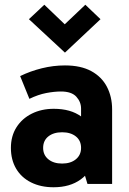

<svg xmlns="http://www.w3.org/2000/svg" viewBox="-20 -776 543 810"><path d="M206 14Q152 14 111 -6.5Q70 -27 48 -64.5Q26 -102 26 -152Q26 -202 49.5 -239Q73 -276 114 -296.5Q155 -317 207 -317Q278 -317 322.5 -284.5Q367 -252 383 -192L322 -200V-318Q322 -346 302 -368Q282 -390 237 -390Q209 -390 175 -383.5Q141 -377 104 -359L65 -455Q108 -476 156.5 -488Q205 -500 254 -500Q321 -500 365 -476Q409 -452 431 -410Q453 -368 453 -314V0H349L321 -93L383 -111Q366 -52 320.5 -19Q275 14 206 14ZM242 -86Q278 -86 300 -104Q322 -122 322 -152Q322 -183 300 -200.5Q278 -218 242 -218Q206 -218 184 -200.5Q162 -183 162 -152Q162 -122 184 -104Q206 -86 242 -86ZM254 -554 102 -695 167 -756 285 -643H221L340 -756L404 -695Z"/></svg>

Font: Gabarito SemiBold
Style: Regular
Weight: 600
Designer: Leandro Assis / Alvaro Franca / Felipe Casaprima
Foundry: Naipe Foundry
Version: Version 1.000